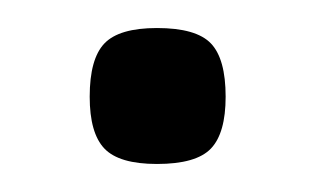

<svg xmlns="http://www.w3.org/2000/svg" viewBox="-20 -367 224 137"><path d="M44 -298Q44 -325 54.5 -336Q65 -347 92 -347Q120 -347 130.5 -336Q141 -325 141 -298Q141 -272 130.5 -261Q120 -250 92 -250Q65 -250 54.5 -261Q44 -272 44 -298Z"/></svg>

Font: Georama ExtraCondensed Thin
Style: Regular
Weight: 400
Version: Version 1.001